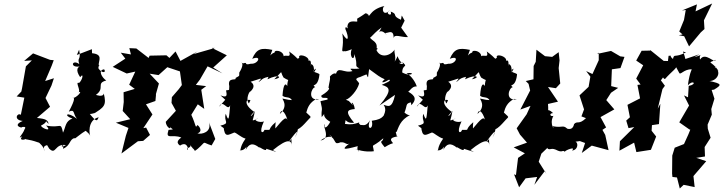

<svg xmlns="http://www.w3.org/2000/svg" viewBox="-20 -839 4131 1097"><path d="M261 10C301 50 292 -21 357 -10C308 18 351 -37 340 11C385 -8 375 -43 406 -50C407 -40 431 -72 483 -99C441 -101 487 -89 498 -58C489 -68 478 -154 544 -169C534 -151 536 -135 493 -188C511 -186 549 -208 506 -184C579 -227 589 -238 573 -305C569 -281 528 -297 528 -297C583 -336 526 -363 587 -379C563 -395 537 -438 575 -443C589 -423 563 -419 543 -447C539 -468 555 -460 544 -467C542 -492 572 -528 506 -535L505 -558L419 -525L432 -555C445 -491 419 -515 433 -473C386 -506 375 -437 458 -465C419 -462 410 -439 438 -398C460 -427 452 -383 432 -365C404 -376 451 -312 423 -309C463 -330 414 -275 394 -279C405 -284 413 -276 373 -201C410 -218 395 -189 420 -160C360 -207 342 -177 394 -162C352 -146 357 -116 340 -81C326 -148 329 -103 243 -122C285 -79 211 -109 215 -122C276 -151 213 -171 258 -131C253 -152 244 -160 191 -165L266 -229L240 -279L274 -350L288 -392L238 -376C254 -416 273 -453 287 -495L266 -497C233 -509 201 -522 169 -534L118 -491L162 -494L128 -460L106 -335L102 -316L75 -288L119 -281L99 -183C79 -198 54 -153 110 -148C51 -123 100 -108 104 -111C104 -115 135 -118 121 -102C110 -69 74 -41 107 -60C83 -32 130 -41 125 -47C125 -39 137 -47 199 -25C203 -28 235 5 234 25C222 -9 244 -6 249 -10Z M1082 9C1097 19 1085 32 1110 11C1164 -36 1128 -27 1189 -8L1210 -45L1174 -140C1191 -85 1133 -69 1108 -77C1145 -89 1112 -126 1107 -124C1096 -102 1101 -123 1073 -183L1110 -243L1147 -217L1130 -326L1158 -347L1099 -354L1122 -384L1166 -460L1251 -420L1198 -453L1276 -523L1191 -565H1208L1086 -530L1110 -546L1011 -491L983 -545L948 -508L931 -523L835 -521L829 -508L759 -562L719 -564L728 -528L670 -538L696 -504L624 -457L704 -419L753 -430L718 -355L750 -331L686 -312L687 -256L681 -205L724 -158L642 -138L714 -108L699 -63L674 38C706 15 736 -9 768 -32L798 -34L837 -68L815 -110L799 -107L851 -185L814 -243L868 -262L871 -294V-302L888 -362L835 -418L886 -410L936 -455L1008 -431L1019 -353L1001 -329L962 -284L960 -251L985 -206L927 -143C928 -115 959 -93 953 -115C958 -99 987 -100 943 -97C923 -37 964 -75 1016 -53C967 -20 1022 -3 1008 -7C1048 -33 1056 9 1054 18C1034 0 1088 11 1059 -19Z M1267 -269 1232 -229C1254 -276 1279 -200 1295 -237C1288 -164 1288 -136 1270 -189C1255 -143 1300 -136 1239 -121C1293 -79 1274 -102 1257 -118C1263 -48 1284 -69 1319 -82C1333 -79 1355 -55 1383 -47C1341 12 1364 23 1344 19C1387 29 1395 -29 1384 17C1403 -19 1425 -25 1462 5C1453 -9 1505 35 1501 11C1561 29 1573 36 1539 19C1628 -54 1646 -36 1648 -4C1638 -71 1660 -49 1630 -29C1679 -98 1692 -102 1665 -53C1679 -85 1677 -78 1682 -101C1714 -114 1757 -182 1755 -163C1744 -183 1774 -155 1730 -196C1738 -226 1749 -253 1788 -274L1804 -271C1733 -262 1759 -339 1781 -341C1754 -364 1796 -330 1805 -412C1810 -424 1744 -425 1786 -447C1759 -392 1790 -461 1758 -473C1750 -431 1767 -507 1743 -491C1748 -519 1679 -536 1690 -509C1674 -498 1692 -501 1632 -545C1649 -491 1594 -550 1593 -495C1625 -543 1547 -562 1549 -539C1520 -530 1518 -499 1536 -554C1473 -567 1446 -561 1421 -503C1480 -526 1454 -471 1414 -475C1367 -463 1402 -487 1369 -477C1338 -484 1390 -493 1347 -424C1347 -399 1349 -408 1325 -393C1337 -375 1277 -403 1290 -347C1287 -321 1296 -326 1272 -323C1271 -312 1290 -273 1240 -294ZM1627 -269 1594 -276C1592 -272 1630 -234 1579 -188C1589 -228 1616 -188 1627 -136C1619 -185 1601 -162 1549 -100C1563 -114 1548 -80 1555 -141C1497 -92 1545 -97 1491 -97C1486 -77 1454 -71 1488 -146C1468 -134 1415 -154 1455 -162C1406 -143 1428 -144 1436 -206C1423 -174 1394 -162 1432 -200C1366 -246 1389 -278 1411 -266L1402 -248C1382 -271 1405 -319 1410 -316C1382 -297 1461 -339 1412 -372C1463 -386 1488 -404 1457 -371C1474 -375 1469 -397 1536 -403C1547 -413 1536 -460 1508 -386C1578 -420 1596 -394 1547 -386C1604 -441 1576 -434 1600 -396C1641 -369 1623 -400 1621 -347C1613 -364 1599 -365 1594 -292C1612 -277 1633 -290 1648 -267Z M2174 -660C2177 -629 2231 -690 2229 -620C2232 -648 2271 -625 2311 -627L2272 -681L2292 -721C2271 -755 2278 -761 2271 -726C2214 -751 2258 -756 2212 -773C2225 -738 2174 -763 2207 -780C2169 -741 2157 -792 2177 -805C2081 -783 2094 -721 2081 -764C2089 -717 2094 -762 2068 -763C2007 -719 2023 -744 2021 -716C2010 -713 1968 -729 1965 -687C1972 -659 1954 -701 1953 -674C1976 -621 1971 -591 1936 -648C1949 -564 1919 -539 1950 -547C1948 -552 1940 -536 1990 -558C1972 -517 2005 -483 2004 -530C2030 -459 1999 -466 2034 -448C1994 -440 1966 -457 1994 -433C1944 -417 1908 -468 1898 -409C1914 -400 1901 -442 1865 -402C1868 -382 1863 -380 1856 -334C1856 -344 1880 -331 1816 -293C1813 -267 1859 -291 1851 -270L1811 -261C1827 -194 1814 -225 1818 -170C1858 -214 1799 -181 1867 -143C1849 -109 1831 -99 1835 -129C1819 -122 1875 -47 1811 -36C1884 -91 1901 -16 1861 -71C1906 -35 1885 -9 1926 -26C1961 -29 1957 -1 1987 -27C1925 18 1939 19 2024 -4C2013 37 2056 28 2009 12C2061 31 2103 27 2116 25C2109 -28 2097 14 2170 -49C2168 -22 2139 -44 2178 2C2236 -34 2230 -11 2218 -31C2196 -60 2272 -58 2247 -62C2232 -126 2234 -69 2247 -88C2256 -107 2266 -155 2323 -181C2323 -181 2312 -177 2291 -196C2308 -236 2295 -248 2328 -254L2330 -238C2371 -281 2339 -299 2304 -321C2317 -300 2326 -348 2361 -345C2358 -360 2333 -407 2302 -420C2357 -431 2333 -395 2278 -425C2279 -477 2317 -450 2276 -487C2302 -456 2233 -488 2275 -479C2232 -528 2272 -535 2226 -475C2253 -502 2226 -542 2236 -557C2204 -511 2140 -506 2126 -568C2115 -538 2150 -563 2132 -564C2138 -610 2093 -603 2086 -642C2087 -596 2100 -640 2160 -682C2132 -625 2148 -691 2190 -638ZM1973 -262 1956 -269C1979 -275 2022 -323 2032 -362C2024 -383 1988 -388 2058 -405C2036 -398 2009 -389 2074 -414C2087 -383 2081 -399 2089 -444C2141 -406 2149 -399 2178 -386C2145 -358 2180 -369 2203 -384C2220 -378 2184 -365 2161 -354C2205 -341 2226 -327 2148 -236L2237 -297C2220 -218 2199 -232 2172 -240C2204 -193 2136 -153 2205 -201C2157 -183 2184 -160 2104 -149C2118 -97 2070 -91 2094 -152C2063 -101 2042 -140 2034 -117C2071 -115 2019 -129 2034 -140C2001 -129 1987 -126 1951 -131C1958 -178 1947 -130 2003 -138C1949 -203 1964 -212 2007 -216C2002 -256 1979 -263 1997 -237Z M2396 -269 2361 -229C2383 -276 2408 -200 2424 -237C2417 -164 2417 -136 2399 -189C2384 -143 2429 -136 2368 -121C2422 -79 2403 -102 2386 -118C2392 -48 2413 -69 2448 -82C2462 -79 2484 -55 2512 -47C2470 12 2493 23 2473 19C2516 29 2524 -29 2513 17C2532 -19 2554 -25 2591 5C2582 -9 2634 35 2630 11C2690 29 2702 36 2668 19C2757 -54 2775 -36 2777 -4C2767 -71 2789 -49 2759 -29C2808 -98 2821 -102 2794 -53C2808 -85 2806 -78 2811 -101C2843 -114 2886 -182 2884 -163C2873 -183 2903 -155 2859 -196C2867 -226 2878 -253 2917 -274L2933 -271C2862 -262 2888 -339 2910 -341C2883 -364 2925 -330 2934 -412C2939 -424 2873 -425 2915 -447C2888 -392 2919 -461 2887 -473C2879 -431 2896 -507 2872 -491C2877 -519 2808 -536 2819 -509C2803 -498 2821 -501 2761 -545C2778 -491 2723 -550 2722 -495C2754 -543 2676 -562 2678 -539C2649 -530 2647 -499 2665 -554C2602 -567 2575 -561 2550 -503C2609 -526 2583 -471 2543 -475C2496 -463 2531 -487 2498 -477C2467 -484 2519 -493 2476 -424C2476 -399 2478 -408 2454 -393C2466 -375 2406 -403 2419 -347C2416 -321 2425 -326 2401 -323C2400 -312 2419 -273 2369 -294ZM2756 -269 2723 -276C2721 -272 2759 -234 2708 -188C2718 -228 2745 -188 2756 -136C2748 -185 2730 -162 2678 -100C2692 -114 2677 -80 2684 -141C2626 -92 2674 -97 2620 -97C2615 -77 2583 -71 2617 -146C2597 -134 2544 -154 2584 -162C2535 -143 2557 -144 2565 -206C2552 -174 2523 -162 2561 -200C2495 -246 2518 -278 2540 -266L2531 -248C2511 -271 2534 -319 2539 -316C2511 -297 2590 -339 2541 -372C2592 -386 2617 -404 2586 -371C2603 -375 2598 -397 2665 -403C2676 -413 2665 -460 2637 -386C2707 -420 2725 -394 2676 -386C2733 -441 2705 -434 2729 -396C2770 -369 2752 -400 2750 -347C2742 -364 2728 -365 2723 -292C2741 -277 2762 -290 2777 -267Z M3293 -33 3323 -22 3304 35 3361 -7 3457 19 3438 -68 3422 -97 3443 -111 3411 -170 3490 -214 3444 -267 3471 -309 3512 -337 3472 -347 3476 -443 3525 -450 3548 -514 3524 -517 3471 -548 3392 -531 3401 -538V-495L3365 -416L3329 -433L3353 -401L3343 -343L3291 -294L3317 -214L3302 -174L3328 -164C3287 -124 3279 -151 3260 -130C3249 -75 3194 -124 3233 -92C3193 -134 3204 -105 3137 -118C3158 -85 3114 -127 3142 -177C3126 -170 3113 -191 3140 -193C3101 -230 3116 -182 3111 -245L3168 -258L3111 -342L3156 -335L3181 -362L3172 -450L3177 -494L3172 -541L3135 -514L3094 -518L3045 -555L3041 -486L3029 -462L3028 -386L2984 -376L3000 -360L3009 -322L2953 -213L3011 -234L2989 -186L2932 -106L2951 -70L2991 -24L2915 3L2979 37L2940 63L2928 161L2917 157L2946 231L2983 180L3049 172L3033 217L3093 138L3102 155L3058 85L3073 39L3121 -7C3144 -11 3101 -35 3109 11C3129 20 3128 1 3168 22C3195 33 3194 16 3207 28C3209 19 3274 -5 3248 21C3290 19 3286 -45 3252 -27Z M3860 -424C3867 -406 3886 -444 3931 -443C3937 -445 3921 -434 3910 -351C3939 -386 3966 -358 3915 -348L3911 -283L3888 -294L3917 -236L3861 -140L3918 -100L3924 -98L3913 -71L3888 -16L3835 5L3821 50L3820 153L3822 172L3848 175L3864 238L3886 217L3949 230L3942 167L4015 82L3958 63L4008 55L4006 1L4040 -52L4024 -104L4023 -127L4047 -184L4044 -216L4062 -275L4046 -325L4060 -327C4104 -354 4107 -360 4034 -376C4074 -376 4107 -425 4064 -456C4087 -463 4049 -466 4086 -432C4047 -496 4013 -473 4069 -497C4063 -472 4010 -546 3980 -499C3969 -535 4013 -530 3946 -512C4000 -541 3969 -525 3896 -502C3883 -558 3871 -544 3900 -540C3833 -505 3833 -536 3825 -502C3799 -523 3825 -522 3800 -520C3788 -444 3811 -475 3806 -490L3772 -491L3695 -553V-550L3646 -549L3615 -493L3655 -466L3615 -390L3640 -356L3622 -354L3637 -277L3565 -240L3579 -169L3558 -150L3571 -107L3604 -113L3522 -32L3519 22L3603 -24L3616 30L3699 17L3729 -59L3703 -92L3705 -124L3745 -130L3753 -246L3738 -218L3765 -330L3779 -349L3756 -380C3795 -428 3748 -402 3779 -387C3819 -433 3855 -454 3840 -461ZM3898 -782 3888 -725 3861 -659 3880 -642 3858 -638 3889 -632 3917 -574 3984 -654 4005 -673 4002 -723 4049 -819 3954 -774 3962 -814 3876 -779Z"/></svg>

Font: Asimov Aggro
Style: It
Weight: 500
Designer: Google
Version: Version 2.000980; 2014